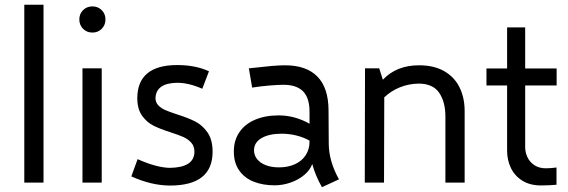

<svg xmlns="http://www.w3.org/2000/svg" viewBox="-20 -760 2362 799"><path d="M81.1 -740.2H161.1V0H81.1Z M310.1 -679.2Q310.1 -702.1 325.7 -717.8Q341.3 -733.4 364.7 -733.4Q387.7 -733.4 403.3 -717.8Q418.9 -702.1 418.9 -679.2Q418.9 -655.8 403.3 -640.1Q387.7 -624.5 364.7 -624.5Q341.3 -624.5 325.7 -640.1Q310.1 -655.8 310.1 -679.2ZM323.2 -475.6H403.3V0H323.2Z M526.4 -25.9 552.7 -97.7Q631.3 -62.5 687 -61.5Q788.6 -63 789.1 -128.4Q789.1 -151.4 776.1 -166Q763.2 -180.7 743.9 -189.5Q724.6 -198.2 690.9 -209Q646.5 -223.1 618.7 -237.1Q590.8 -251 571 -278.8Q551.3 -306.6 551.3 -352.5Q552.7 -489.3 717.8 -489.3Q793.5 -489.3 849.6 -463.4L821.8 -390.6Q765.6 -415.5 717.8 -415.5Q630.4 -414.6 627 -352.5Q627 -334 638.7 -321.8Q650.4 -309.6 667.7 -302Q685.1 -294.4 716.3 -284.2Q762.7 -269.5 792.2 -254.6Q821.8 -239.7 843.3 -209.2Q864.7 -178.7 864.7 -128.4Q864.7 12.2 687 12.2Q609.9 11.7 526.4 -25.9Z M1319.8 19Q1293 -27.8 1279.3 -77.6Q1271 -53.2 1247.1 -32.7Q1223.1 -12.2 1189.9 -0.5Q1156.7 11.2 1122.6 11.2Q1074.2 11.2 1035.9 -3.9Q997.6 -19 975.3 -50.8Q953.1 -82.5 953.1 -129.9Q953.1 -175.8 976.1 -209.7Q999 -243.7 1041.3 -261.7Q1083.5 -279.8 1139.6 -279.8Q1207 -279.8 1268.1 -245.1V-294.9Q1268.1 -353.5 1240.7 -380.4Q1213.4 -407.2 1159.7 -407.2Q1139.2 -407.2 1100.8 -404.1Q1062.5 -400.9 1029.3 -395.5L1015.6 -475.6Q1075.2 -482.4 1109.1 -485.4Q1143.1 -488.3 1166 -488.3Q1254.9 -488.3 1300.8 -441.4Q1346.7 -394.5 1347.2 -301.8L1348.1 -161.1Q1348.6 -89.4 1390.6 -13.7ZM1268.1 -170.4V-174.8Q1243.7 -188.5 1213.9 -196Q1184.1 -203.6 1151.9 -203.6Q1099.6 -203.6 1068.4 -185.3Q1037.1 -167 1037.1 -134.8Q1037.1 -113.8 1050 -97.7Q1063 -81.5 1086.4 -72.5Q1109.9 -63.5 1140.6 -63.5Q1178.7 -63.5 1207.5 -76.7Q1236.3 -89.8 1252.2 -114.3Q1268.1 -138.7 1268.1 -170.4Z M1913.6 -297.9V0H1833.5V-275.4Q1833.5 -335.4 1807.9 -373.5Q1782.2 -411.6 1723.1 -412.1Q1681.2 -411.6 1644.3 -396.7Q1607.4 -381.8 1579.1 -355L1578.1 0H1498L1499 -475.6H1558.1L1573.2 -428.2Q1629.9 -488.3 1723.6 -488.3Q1786.1 -488.3 1828.6 -463.9Q1871.1 -439.5 1892.3 -396.5Q1913.6 -353.5 1913.6 -297.9Z M2165.5 -404.3V-147.5Q2165.5 -126 2175 -105.7Q2184.6 -85.4 2204.1 -72.5Q2223.6 -59.6 2251.5 -59.6Q2271 -59.6 2295.9 -63V8.8Q2264.2 11.7 2231.4 11.7Q2186 11.7 2154.3 -7.8Q2122.6 -27.3 2106.4 -60.3Q2090.3 -93.3 2090.3 -133.3V-404.3H2004.4V-475.1H2090.3V-646H2165.5V-475.1H2296.4V-404.3Z"/></svg>

Font: Selawik
Style: Regular
Weight: 400
Designer: Aaron Bell
Foundry: Microsoft Corporation
Version: Version 1.01